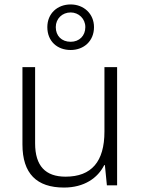

<svg xmlns="http://www.w3.org/2000/svg" viewBox="-20 -834 636 864"><path d="M298 -609C357 -609 403 -649 403 -712C403 -772 357 -814 298 -814C238 -814 193 -773 193 -712C193 -648 238 -609 298 -609ZM298 -646C257 -646 231 -673 231 -712C231 -750 260 -778 298 -778C334 -778 364 -750 364 -712C364 -673 337 -646 298 -646ZM507 -532H450V-242C450 -107 392 -39 275 -39C185 -39 138 -87 138 -189V-532H81V-184C81 -53 145 10 268 10C359 10 420 -33 449 -91H452L461 0H507Z"/></svg>

Font: Noto Sans Telugu Light
Style: Regular
Weight: 300
Designer: Jelle Bosma - Monotype Design Team
Foundry: Monotype Imaging Inc.
Version: Version 2.005